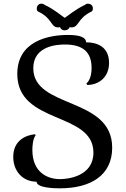

<svg xmlns="http://www.w3.org/2000/svg" viewBox="-20 -1010 685 1044"><path d="M573 -668C573 -758 505 -780 448 -780C448 -807 415 -820 349 -820C246 -820 74 -788 74 -608C74 -331 488 -405 488 -180C488 -51 349 -36 306 -36C241 -36 156 -70 156 -195C156 -214 158 -254 174 -275L170 -280C117 -275 52 -244 52 -157C52 -80 103 -22 179 -22C179 12 276 14 305 14C474 14 590 -57 590 -207C590 -486 161 -417 161 -639C161 -761 291 -768 333 -768C433 -768 478 -725 478 -640C478 -587 459 -563 450 -557L454 -548C516 -548 573 -589 573 -668ZM359 -863C363 -861 365 -861 368 -861C412 -861 397 -909 479 -948C483 -950 485 -958 485 -965C485 -983 470 -990 457 -990C452 -990 447 -988 441 -983C388 -958 347 -922 332 -913C317 -922 277 -958 224 -983C218 -988 211 -990 205 -990C191 -990 180 -979 180 -964C180 -959 180 -952 186 -948C269 -909 253 -861 297 -861C300 -861 302 -861 306 -863C309 -853 319 -845 331 -845C344 -845 356 -852 359 -863Z"/></svg>

Font: Milonga
Style: Regular
Weight: 400
Designer: Pablo Impallari, Brenda Gallo, Rodrigo Fuenzalida
Foundry: Pablo Impallari, Brenda Gallo, Rodrigo Fuenzalida
Version: Version 1.000